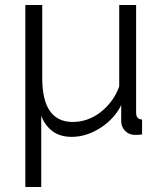

<svg xmlns="http://www.w3.org/2000/svg" viewBox="-20 -541 660 773"><path d="M82 -521H150V-227Q150 -50 273 -50Q303 -50 331.5 -60Q360 -70 384.5 -89Q409 -108 428.5 -134Q448 -160 460 -193V-521H528V-88Q528 -60 552 -60V0Q540 2 533 2Q526 2 519 2Q496 0 482 -16Q468 -32 468 -52V-118Q455 -91 434 -68Q413 -45 386.5 -27.5Q360 -10 330 0Q300 10 269 10Q221 10 190.5 -13.5Q160 -37 146 -75V212H82Z"/></svg>

Font: Boldmen
Style: Regular
Weight: 400
Designer: Matt McInerney, Pablo Impallari, Rodrigo Fuenzalida
Foundry: LIVING CONCEPT
Version: Version 1.000